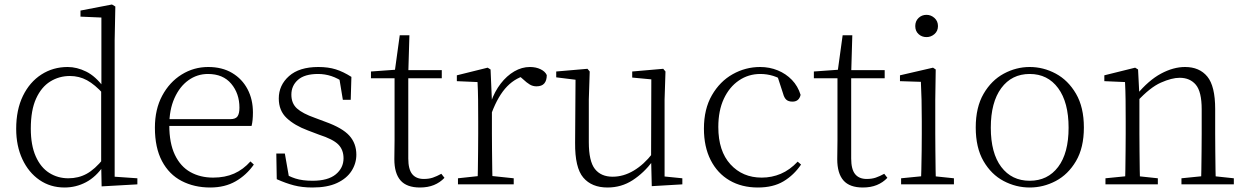

<svg xmlns="http://www.w3.org/2000/svg" viewBox="-20 -820 5544 854"><path d="M267 14Q204 14 155.5 -19.5Q107 -53 79.5 -112Q52 -171 52 -247Q52 -332 82 -393.5Q112 -455 164 -488.5Q216 -522 281 -522Q322 -522 363.5 -501.5Q405 -481 442 -431H452L441 -401Q402 -444 367 -463Q332 -482 291 -482Q243 -482 203.5 -457.5Q164 -433 140.5 -381.5Q117 -330 117 -248Q117 -174 139 -124.5Q161 -75 199 -51Q237 -27 284 -27Q329 -27 365.5 -47Q402 -67 440 -114L450 -83H441Q407 -33 362.5 -9.5Q318 14 267 14ZM432 9 430 -92V-95V-420L431 -429V-742L338 -746V-773L478 -800L493 -791L490 -641V-34L591 -27V0Z M915 14Q844 14 788 -15Q732 -44 700.5 -103.5Q669 -163 669 -252Q669 -334 701.5 -394.5Q734 -455 788 -488.5Q842 -522 906 -522Q968 -522 1012.5 -495.5Q1057 -469 1081 -423.5Q1105 -378 1105 -320Q1105 -283 1099 -260H699V-290H1004Q1028 -290 1036.5 -302.5Q1045 -315 1045 -341Q1045 -404 1008.5 -447.5Q972 -491 905 -491Q857 -491 818 -463Q779 -435 756 -383.5Q733 -332 733 -263Q733 -183 758 -131Q783 -79 827 -54.5Q871 -30 928 -30Q981 -30 1021.5 -48Q1062 -66 1094 -102L1109 -88Q1076 -41 1028 -13.5Q980 14 915 14Z M1370 14Q1324 14 1287.5 4.5Q1251 -5 1211 -23L1209 -137H1247L1268 -17L1236 -18V-54Q1263 -36 1294 -26Q1325 -16 1370 -16Q1439 -16 1473.5 -44.5Q1508 -73 1508 -116Q1508 -154 1484.5 -177.5Q1461 -201 1399 -221L1349 -240Q1290 -262 1255 -295Q1220 -328 1220 -382Q1220 -441 1265.5 -481.5Q1311 -522 1396 -522Q1440 -522 1473.5 -511.5Q1507 -501 1543 -478L1540 -376H1505L1487 -485L1514 -483V-450Q1483 -472 1454 -481.5Q1425 -491 1395 -491Q1335 -491 1305.5 -465Q1276 -439 1276 -399Q1276 -360 1301 -337.5Q1326 -315 1380 -296L1428 -278Q1503 -251 1534 -216.5Q1565 -182 1565 -132Q1565 -93 1543.5 -59.5Q1522 -26 1479 -6Q1436 14 1370 14Z M1765 -472V-508H1945V-472ZM1848 14Q1789 14 1761.5 -17.5Q1734 -49 1734 -112Q1734 -135 1734.5 -152.5Q1735 -170 1735 -196V-472H1630V-502L1755 -511L1735 -496L1758 -663H1801L1796 -493V-481V-115Q1796 -67 1813.5 -45.5Q1831 -24 1865 -24Q1888 -24 1905.5 -30Q1923 -36 1943 -47L1957 -29Q1937 -8 1910 3Q1883 14 1848 14Z M2017 0V-27L2128 -39H2151L2265 -27V0ZM2104 0Q2105 -24 2105.5 -64.5Q2106 -105 2106.5 -149Q2107 -193 2107 -226V-281Q2107 -333 2106.5 -375.5Q2106 -418 2104 -455L2012 -459V-485L2149 -519L2162 -511L2168 -371V-370V-226Q2168 -193 2168.5 -149Q2169 -105 2169.5 -64.5Q2170 -24 2171 0ZM2167 -318 2150 -367H2164Q2180 -413 2207 -448Q2234 -483 2267.5 -502.5Q2301 -522 2337 -522Q2364 -522 2384.5 -512Q2405 -502 2412 -486Q2412 -462 2401 -449Q2390 -436 2366 -436Q2350 -436 2336.5 -444Q2323 -452 2306 -468L2283 -488H2332Q2276 -477 2236 -436Q2196 -395 2167 -318Z M2682 14Q2612 14 2574.5 -30Q2537 -74 2538 -185L2540 -478L2559 -463L2454 -476V-502L2593 -514L2603 -502L2599 -377V-188Q2599 -103 2626 -68.5Q2653 -34 2705 -34Q2753 -34 2798.5 -61Q2844 -88 2882 -137L2901 -103H2883Q2844 -51 2794 -18.5Q2744 14 2682 14ZM2879 8 2876 -116V-117L2877 -467L2792 -475V-502L2930 -514L2940 -502L2936 -377V-35L3015 -27V0Z M3351 14Q3279 14 3225 -17.5Q3171 -49 3141 -108Q3111 -167 3111 -248Q3111 -335 3146.5 -396.5Q3182 -458 3239 -490Q3296 -522 3361 -522Q3403 -522 3439.5 -507Q3476 -492 3502.5 -464.5Q3529 -437 3541 -398Q3534 -368 3505 -368Q3487 -368 3477.5 -376.5Q3468 -385 3463 -404L3435 -490L3478 -452Q3447 -474 3419 -482.5Q3391 -491 3362 -491Q3309 -491 3266.5 -462Q3224 -433 3199.5 -380.5Q3175 -328 3175 -255Q3175 -148 3229 -89Q3283 -30 3368 -30Q3413 -30 3453 -47Q3493 -64 3528 -101L3543 -88Q3511 -41 3465 -13.5Q3419 14 3351 14Z M3735 -472V-508H3915V-472ZM3818 14Q3759 14 3731.5 -17.5Q3704 -49 3704 -112Q3704 -135 3704.5 -152.5Q3705 -170 3705 -196V-472H3600V-502L3725 -511L3705 -496L3728 -663H3771L3766 -493V-481V-115Q3766 -67 3783.5 -45.5Q3801 -24 3835 -24Q3858 -24 3875.5 -30Q3893 -36 3913 -47L3927 -29Q3907 -8 3880 3Q3853 14 3818 14Z M3988 0V-27L4099 -38H4118L4223 -27V0ZM4076 0Q4077 -24 4078 -64.5Q4079 -105 4079.5 -149Q4080 -193 4080 -226V-281Q4080 -332 4079 -375Q4078 -418 4076 -456L3983 -459V-485L4130 -519L4142 -511L4140 -377V-226Q4140 -193 4140.5 -149Q4141 -105 4141.5 -64.5Q4142 -24 4143 0ZM4101 -655Q4080 -655 4065.5 -668.5Q4051 -682 4051 -704Q4051 -726 4065.5 -740Q4080 -754 4101 -754Q4121 -754 4136.5 -740Q4152 -726 4152 -704Q4152 -682 4136.5 -668.5Q4121 -655 4101 -655Z M4560 14Q4499 14 4444 -15Q4389 -44 4354.5 -103.5Q4320 -163 4320 -253Q4320 -343 4355 -403Q4390 -463 4445 -492.5Q4500 -522 4560 -522Q4621 -522 4676 -492.5Q4731 -463 4766 -403Q4801 -343 4801 -253Q4801 -163 4766 -103.5Q4731 -44 4676 -15Q4621 14 4560 14ZM4560 -16Q4640 -16 4686.5 -77.5Q4733 -139 4733 -252Q4733 -365 4686.5 -428Q4640 -491 4560 -491Q4480 -491 4433.5 -428Q4387 -365 4387 -252Q4387 -139 4433.5 -77.5Q4480 -16 4560 -16Z M4897 0V-27L5007 -38H5027L5130 -27V0ZM4984 0Q4985 -24 4985.5 -64.5Q4986 -105 4986.5 -149Q4987 -193 4987 -226V-281Q4987 -333 4986.5 -375.5Q4986 -418 4984 -455L4892 -459V-485L5029 -519L5042 -511L5048 -393V-392V-226Q5048 -193 5048.5 -149Q5049 -105 5049.5 -64.5Q5050 -24 5051 0ZM5235 0V-27L5344 -38H5365L5468 -27V0ZM5322 0Q5323 -24 5323.5 -64Q5324 -104 5324.5 -148Q5325 -192 5325 -226V-334Q5325 -412 5299 -443Q5273 -474 5227 -474Q5192 -474 5143.5 -452.5Q5095 -431 5037 -368L5027 -398H5035Q5089 -463 5144 -492.5Q5199 -522 5251 -522Q5315 -522 5350 -479.5Q5385 -437 5385 -335V-226Q5385 -192 5385.5 -148Q5386 -104 5386.5 -64Q5387 -24 5388 0Z"/></svg>

Font: Noto Serif JP ExtraLight
Style: Regular
Weight: 200
Designer: Ryoko NISHIZUKA  (kana & ideographs); Frank Grießhammer (Latin, Greek & Cyrillic); Wenlong ZHANG  (bopomofo); Sandoll Co
Foundry: Adobe
Version: Version 2.002-H1;hotconv 1.1.0;makeotfexe 2.6.0